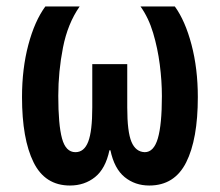

<svg xmlns="http://www.w3.org/2000/svg" viewBox="-20 -563 679 593"><path d="M196 10Q119 10 83.5 -62Q48 -134 48 -263Q48 -351 67.5 -424.5Q87 -498 120 -543H226Q189 -490 174.5 -416Q160 -342 160 -267Q160 -178 171.5 -135.5Q183 -93 213 -93Q240 -93 252.5 -125.5Q265 -158 265 -231V-365H373V-231Q373 -156 386 -125Q399 -94 427 -93Q455 -93 467.5 -135.5Q480 -178 480 -266Q480 -313 473.5 -363.5Q467 -414 453 -461Q439 -508 414 -543H520Q552 -499 571.5 -425Q591 -351 591 -263Q591 -133 555 -61.5Q519 10 441 10Q397 10 365 -16Q333 -42 321 -99H318Q306 -42 273.5 -16Q241 10 196 10Z"/></svg>

Font: Noto Sans ExtraCondensed SemiBold
Style: Regular
Weight: 600
Width: 2
Designer: Monotype Design Team
Foundry: Monotype Imaging Inc.
Version: Version 2.013; ttfautohint (v1.8.4.7-5d5b)